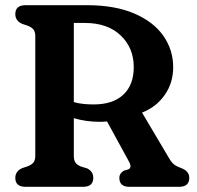

<svg xmlns="http://www.w3.org/2000/svg" viewBox="-20 -720 758 740"><path d="M647.5 -460.5Q647.5 -401 615.2 -354.5Q583 -308 527.5 -286L633 -108Q642 -93 651.5 -85.8Q661 -78.5 677.5 -72.5Q709.5 -61 709.5 -34.5Q709.5 0 670 0H478.5Q440 0 440 -34.5Q440 -52 458 -62.5L474 -67Q489.5 -73 478 -95.5L392.5 -252Q378.5 -250.5 363.5 -250.5Q312.5 -250.5 264.5 -264.5V-119.5Q264.5 -101.5 271.5 -92.5Q278.5 -83.5 292.5 -78L316 -71Q339.5 -59 339.5 -34.5Q339.5 0 300 0H78.5Q39 0 39 -34.5Q39 -60 65.5 -72L86.5 -79Q101 -84.5 108.5 -93.2Q116 -102 116 -119.5V-580.5Q116 -598 108.5 -606.8Q101 -615.5 86.5 -621L65.5 -628Q39 -640 39 -665.5Q39 -700 78.5 -700H315Q422 -700 496.2 -668.5Q570.5 -637 609 -582.8Q647.5 -528.5 647.5 -460.5ZM264.5 -631.5V-326.5Q284 -321 303.8 -319.2Q323.5 -317.5 341 -317.5Q415 -317.5 455.2 -355Q495.5 -392.5 495.5 -461.5Q495.5 -535.5 445 -583.5Q394.5 -631.5 307.5 -631.5Z"/></svg>

Font: Fraunces 72pt S100 SemiBold
Style: Regular
Weight: 600
Version: Version 1.000; ttfautohint (v1.8.3)